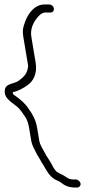

<svg xmlns="http://www.w3.org/2000/svg" viewBox="-20 -709 423 860"><path d="M200.3 -689H177.3C171.3 -689 164.6 -687.8 157.3 -685.5C125.3 -675.2 103.8 -641.8 92.9 -613L86.2 -593C81.6 -579 81.3 -562.8 84.4 -544L106.1 -414C103.1 -378.4 86.4 -364.4 63.2 -347C43.4 -333.2 8.7 -335.7 2.4 -310C-6.3 -270.3 31.1 -252.8 54.2 -233C72 -219.2 80.1 -203.1 93.2 -185C101.7 -172.2 107.3 -154.3 110.4 -136L119.7 -80C122 -66.2 127.4 -53 132.8 -43L138.8 -31C141.7 -25.7 144.2 -20.7 146.3 -16C151.2 -7.9 158.5 3.1 163 12C169.1 24.3 174.6 29.3 181 42C193.2 63.5 204 80.4 223.5 93C235.5 100.5 246.4 102.4 256.5 111C270.9 123.4 291.6 131 315.8 131H325.8C335 131 342.4 122.2 340.8 113C339.3 103.8 329 95 319.8 95H309.8C294.2 95 285.9 91 276 84C264.1 74.8 251.4 71.2 238.5 63C226.9 56.7 219.2 41.7 212.8 29C202 8.6 188.8 -7.8 178.2 -29C170.3 -44.8 159.1 -59.2 155.7 -80L146.4 -136C140.3 -172.4 126.2 -196.7 109.4 -220C94.8 -243.5 74.8 -260.1 54 -276C48.9 -279.2 38.4 -285.8 37.5 -291C37.3 -292.3 37.4 -294 37.7 -296C64.2 -302.1 84.1 -314.1 102.5 -327C130 -345.3 147.6 -380.5 139.7 -428C133.3 -466.7 126.8 -505.3 120.4 -544C114.2 -581.2 131.1 -610.8 147.5 -630.5C154.9 -639.4 167.2 -653 183.3 -653H206.3C216.6 -653 222.9 -661.3 221.2 -671.5C219.5 -681.7 210.6 -689 200.3 -689Z"/></svg>

Font: CiSf OpenHand
Style: OpObl
Weight: 400
Foundry: Cannot Into Space Fonts
Version: Version 0.7892